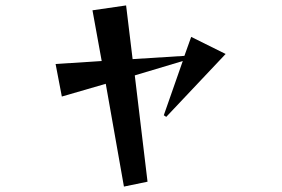

<svg xmlns="http://www.w3.org/2000/svg" viewBox="-20 -637 1040 708"><path d="M370 -328 208 -281 185 -401 355 -412 321 -599 445 -617 469 -419 660 -431 685 -501 812 -438 593 -206 584 -212 654 -412 477 -359 524 33 437 51Z"/></svg>

Font: Tiejili SC
Style: Regular
Weight: 400
Designer: Buernia
Foundry: Ershou Xiaoxi Press
Version: Version 1.100